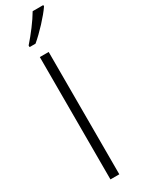

<svg xmlns="http://www.w3.org/2000/svg" viewBox="-260 -1013 756 1033"><g transform="rotate(-30 118.5 -496.5)"><path d="M237 -985V-993H171C145 -948 99 -888 60 -844V-834H97C144 -873 208 -942 237 -985ZM136 0V-760H81V0Z"/></g></svg>

Font: Noto Sans Ethiopic SemiCondensed Light
Style: Regular
Weight: 300
Width: 4
Designer: Monotype Design Team
Foundry: Monotype Imaging Inc.
Version: Version 2.102